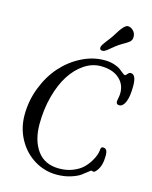

<svg xmlns="http://www.w3.org/2000/svg" viewBox="-138 -1031 896 1132"><g transform="rotate(15 310.5 -464.5)"><path d="M460 -809.1Q448.7 -800.3 435.3 -789.1Q421.9 -777.8 416.5 -773.7Q411.1 -769.5 404.3 -766.1Q397.5 -762.7 390.6 -762.7Q374.5 -762.7 374.5 -777.3Q374.5 -782.2 376.2 -786.9Q377.9 -791.5 382.3 -798.1Q386.7 -804.7 390.9 -810.3Q395 -815.9 403.3 -826.9Q411.6 -837.9 418 -846.2Q430.7 -863.3 443.1 -883.8Q455.6 -904.3 462.9 -913.1Q484.9 -941.9 499 -941.9Q517.1 -941.9 532.5 -926.8Q547.9 -911.6 547.9 -888.7Q547.9 -867.7 533.2 -856.4Q522.5 -848.1 498.3 -834.2Q474.1 -820.3 460 -809.1ZM318.8 12.7Q245.6 12.7 182.9 -25.4Q120.1 -63.5 83 -130.9Q45.9 -198.2 45.9 -278.8Q45.9 -365.7 77.1 -446.5Q108.4 -527.3 159.7 -585.2Q210.9 -643.1 279.1 -677.7Q347.2 -712.4 418.5 -712.4Q451.2 -712.4 477.8 -703.9Q504.4 -695.3 517.3 -685.3Q530.3 -675.3 540.8 -666.7Q551.3 -658.2 555.7 -658.2Q561.5 -658.2 569.3 -668.7Q577.1 -679.2 587.4 -679.2Q620.6 -679.2 620.6 -608.9Q620.6 -543.9 606.4 -511Q592.3 -478 570.3 -478Q551.3 -478 551.3 -495.6Q551.3 -502 554.7 -518.6Q558.1 -535.2 558.1 -549.3Q558.1 -603.5 517.8 -638.2Q477.5 -672.9 405.8 -672.9Q354.5 -672.9 306.9 -641.4Q259.3 -609.9 223.6 -554.9Q188 -500 166.5 -419.9Q145 -339.8 145 -249Q145 -149.9 190.2 -87.9Q235.4 -25.9 323.7 -25.9Q369.6 -25.9 407 -41Q444.3 -56.2 465.8 -76.9Q487.3 -97.7 502.2 -122.3Q517.1 -147 522.2 -163.3Q527.3 -179.7 528.3 -189Q528.8 -197.3 529.8 -201.9Q530.8 -206.5 533.9 -210Q537.1 -213.4 542.5 -213.4Q556.6 -213.4 563.5 -203.9Q570.3 -194.3 570.3 -168.5Q570.3 -107.9 543.9 -75.2Q532.7 -60.1 523.4 -60.1Q521.5 -60.1 517.8 -61.8Q514.2 -63.5 511.7 -63.5Q509.3 -63.5 494.9 -51.5Q480.5 -39.6 460.7 -25.4Q440.9 -11.2 402.6 0.7Q364.3 12.7 318.8 12.7Z"/></g></svg>

Font: Cooper*
Style: Italic
Weight: 400
Italic angle: -7°
Designer: Owen Earl
Foundry: indestructible type*
Version: Version 0.001